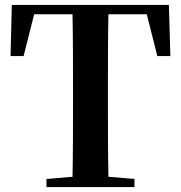

<svg xmlns="http://www.w3.org/2000/svg" viewBox="-20 -761 735 781"><path d="M23 -533H76L119 -703H275C277 -600 277 -497 277 -394V-346C277 -244 277 -142 275 -42L169 -33V0H527V-33L421 -42C419 -143 419 -245 419 -347V-394C419 -498 419 -601 421 -703H577L620 -533H673L667 -741H28Z"/></svg>

Font: Noto Serif CJK HK
Style: Bold
Weight: 700
Designer: Ryoko NISHIZUKA 西塚涼子 (kana & ideographs); Frank Grießhammer (Latin, Greek & Cyrillic); Wenlong ZHANG 张文龙 (bopomofo); San
Foundry: Adobe
Version: Version 2.001;hotconv 1.1.0;makeotfexe 2.6.0